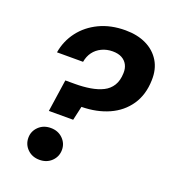

<svg xmlns="http://www.w3.org/2000/svg" viewBox="-132 -809 809 913"><g transform="rotate(20 272.5 -352.5)"><path d="M135 -227 159 -390H208Q249 -390 285 -396Q321 -402 348 -415.5Q375 -429 390.5 -454Q406 -479 407 -517Q408 -541 398.5 -559Q389 -577 370.5 -587Q352 -597 324 -597Q294 -597 269 -585Q244 -573 228.5 -552Q213 -531 208 -502H76Q86 -562 122 -609.5Q158 -657 215.5 -684.5Q273 -712 347 -712Q408 -712 453 -690Q498 -668 522.5 -627.5Q547 -587 545 -531Q543 -457 507.5 -405Q472 -353 411.5 -326Q351 -299 274 -298L258 -227ZM172 7Q135 7 111 -16.5Q87 -40 87 -74Q87 -107 111 -130.5Q135 -154 172 -154Q209 -154 233 -130.5Q257 -107 257 -74Q257 -40 233 -16.5Q209 7 172 7Z"/></g></svg>

Font: DM Sans 18pt ExtraBold
Style: Italic
Weight: 800
Italic angle: -10°
Designer: Colophon Foundry, Jonny Pinhorn
Foundry: Colophon Foundry
Version: Version 4.004;gftools[0.9.30]